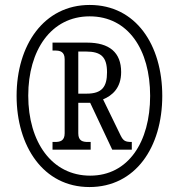

<svg xmlns="http://www.w3.org/2000/svg" viewBox="-20 -745 722 775"><path d="M341 10C527 10 635 -151 635 -358C635 -563 529 -725 342 -725C157 -725 47 -563 47 -358C47 -156 154 10 341 10ZM344 -36C189 -36 94 -172 94 -359C94 -542 186 -679 342 -679C497 -679 586 -545 586 -358C586 -172 498 -36 344 -36ZM192 -141H346V-172H335C314 -172 296 -176 296 -207V-330H344L433 -141H512V-172C486 -172 478 -176 467 -198L396 -344C433 -359 469 -390 469 -454C469 -533 422 -573 331 -573H192V-541H202C222 -541 241 -537 241 -506V-207C241 -176 222 -172 202 -172H192ZM330 -367H296V-537H327C388 -537 412 -515 412 -453C412 -395 392 -367 330 -367Z"/></svg>

Font: Noto Serif Sinhala ExtraCondensed SemiBold
Style: Regular
Weight: 600
Width: 2
Designer: Jelle Bosma - Monotype Design Team
Foundry: Monotype Imaging Inc.
Version: Version 2.007